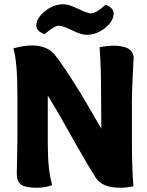

<svg xmlns="http://www.w3.org/2000/svg" viewBox="-20 -881 692 904"><path d="M608 -4Q576 3 546 3Q461 3 431 -44Q392 -105 342 -194Q250 -359 205 -431V-203Q205 -76 226 -10Q197 3 151 3Q101 3 80 -11.5Q59 -26 59 -66Q59 -82 60.5 -139Q62 -196 62 -231V-431Q62 -592 43 -653Q91 -667 130 -667Q202 -667 238 -623Q311 -532 457 -275L456 -431Q456 -568 449 -659Q491 -666 511 -666Q609 -666 609 -608Q609 -604 605 -523.5Q601 -443 601 -404V-233Q601 -95 608 -4ZM515 -817Q515 -782 475 -749.5Q435 -717 387 -717Q363 -717 319 -738.5Q275 -760 258 -760Q236 -760 190 -720Q151 -734 151 -761Q151 -795 191.5 -828Q232 -861 279 -861Q303 -861 347.5 -839.5Q392 -818 409 -818Q432 -818 476 -858Q489 -856 502 -844.5Q515 -833 515 -817Z"/></svg>

Font: Overlock Black
Style: Regular
Weight: 900
Designer: Dario Muhafara
Foundry: Dario Manuel Muhafara
Version: Version 1.002